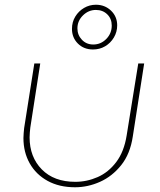

<svg xmlns="http://www.w3.org/2000/svg" viewBox="-20 -778 674 811"><path d="M589 -510 541 -202Q530 -128 492 -80.5Q454 -33 402.5 -10Q351 13 297 13Q230 13 181 -14Q132 -41 105.5 -88Q79 -135 79 -195Q79 -205 80 -216Q81 -227 82 -237L125 -510H150L108 -239Q107 -229 106 -218.5Q105 -208 105 -198Q105 -115 156.5 -62.5Q208 -10 298 -10Q347 -10 392.5 -30Q438 -50 471 -93.5Q504 -137 515 -206L564 -510ZM373 -569Q334 -569 309 -594Q284 -619 284 -656Q284 -685 298 -708Q312 -731 335 -744.5Q358 -758 385 -758Q423 -758 449 -733Q475 -708 475 -671Q475 -643 461 -619.5Q447 -596 424 -582.5Q401 -569 373 -569ZM374 -590Q406 -590 429 -613.5Q452 -637 452 -670Q452 -699 433 -717.5Q414 -736 385 -736Q354 -736 330.5 -713Q307 -690 307 -658Q307 -630 326 -610Q345 -590 374 -590Z"/></svg>

Font: MuseoModerno Thin Thin
Style: Italic
Weight: 250
Italic angle: -9°
Version: Version 1.003